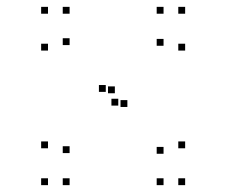

<svg xmlns="http://www.w3.org/2000/svg" viewBox="-20 -530 660 560"><path d="M520 10V-10H500V10ZM520 -97.5V-117.5H500V-97.5ZM183 -398.5V-418.5H163V-398.5ZM183 -490V-510H163V-490ZM120 -490V-510H100V-490ZM120 -382.5V-402.5H100V-382.5ZM457 -81.5V-101.5H437V-81.5ZM457 10V-10H437V10ZM183 10V-10H163V10ZM183 -83.5V-103.5H163V-83.5ZM325 -222V-242H305V-222ZM288.5 -262V-282H268.5V-262ZM120 -97.5V-117.5H100V-97.5ZM120 10V-10H100V10ZM520 -382.5V-402.5H500V-382.5ZM520 -490V-510H500V-490ZM457 -490V-510H437V-490ZM457 -396.5V-416.5H437V-396.5ZM315 -258V-278H295V-258ZM351.5 -218V-238H331.5V-218Z"/></svg>

Font: Monaspace Krypton Dots Var
Style: Regular
Weight: 400
Designer: Riley Cran and the Lettermatic Team
Version: Version 1.100 (Monaspace Krypton Dots)